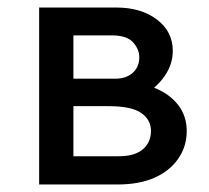

<svg xmlns="http://www.w3.org/2000/svg" viewBox="-20 -490 554 510"><path d="M84 0V-470H289Q355 -470 397 -438Q439 -406 439 -355Q439 -319 417 -287.5Q395 -256 358 -235.5Q321 -215 275 -215L293 -274Q347 -274 388.5 -257.5Q430 -241 453 -211.5Q476 -182 476 -142Q476 -101 453.5 -68.5Q431 -36 390.5 -18Q350 0 293 0ZM175 -75H296Q338 -75 359.5 -93.5Q381 -112 381 -142Q381 -172 355 -190Q329 -208 269 -208H152V-281H287Q315 -281 332.5 -296.5Q350 -312 350 -338Q350 -359 333.5 -377.5Q317 -396 277 -396H175Z"/></svg>

Font: Ysabeau SC SemiBold
Style: Regular
Weight: 600
Designer: Christian Thalmann (Catharsis Fonts)
Version: Version 2.001;gftools[0.9.30]; featfreeze: smcp